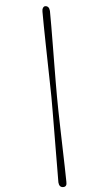

<svg xmlns="http://www.w3.org/2000/svg" viewBox="-66 -861 568 1118"><g transform="rotate(5 218.0 -301.5)"><path d="M233.9 -296.7Q240 -262.1 248.5 -213.4Q256.9 -164.7 266.2 -109Q275.4 -53.3 285.1 2.8Q294.7 58.8 303.1 108.5Q311.5 158.2 317.6 194.4Q324.9 222.5 347.5 219Q370.6 215.5 363.6 186.9Q356.6 150.1 346.5 100.1Q336.5 50.1 324.9 -5.7Q313.4 -61.5 302.2 -116.8Q291.1 -172 281.4 -220.2Q271.7 -268.3 265.9 -302.4Q259.6 -336.5 251.4 -385.1Q243.2 -433.8 233.8 -489.8Q224.4 -545.8 215.1 -602.1Q205.7 -658.3 197.1 -708.8Q188.5 -759.4 181.5 -796.1Q174.3 -824.3 151.8 -821.2Q143.7 -820 139.7 -810.1Q135.8 -800.3 138.5 -788.2Q144.8 -752.5 154.2 -702.9Q163.7 -653.3 174.8 -597Q185.9 -540.7 196.9 -485Q207.9 -429.2 217.6 -380.3Q227.3 -331.4 233.9 -296.7Z"/></g></svg>

Font: Fraunces 9pt S000 Light
Style: Italic
Weight: 300
Italic angle: -16°
Version: Version 1.000; ttfautohint (v1.8.3)